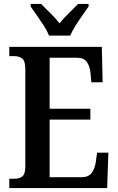

<svg xmlns="http://www.w3.org/2000/svg" viewBox="-20 -951 597 971"><path d="M27 0V-47H54Q78 -47 93 -59Q108 -71 108 -109V-600Q108 -644 92 -655.5Q76 -667 53 -667H27V-714H495L499 -535H442L438 -579Q435 -614 420 -636.5Q405 -659 370 -659H231V-401H437V-346H231V-55H394Q429 -55 445 -78.5Q461 -102 465 -135L471 -179H528L522 0ZM228 -771Q219 -794 202 -820.5Q185 -847 166.5 -873Q148 -899 135 -918V-931H188Q208 -910 235 -884Q262 -858 281 -833Q301 -858 328 -884Q355 -910 375 -931H428V-918Q415 -899 396.5 -873Q378 -847 361.5 -820.5Q345 -794 335 -771Z"/></svg>

Font: Noto Serif Thai Condensed SemiBold
Style: Regular
Weight: 600
Width: 3
Designer: Monotype Design Team
Foundry: Monotype Imaging Inc.
Version: Version 2.002; ttfautohint (v1.8.4.7-5d5b)